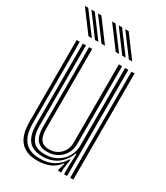

<svg xmlns="http://www.w3.org/2000/svg" viewBox="-192 -849 815 940"><g transform="rotate(30 216.0 -378.5)"><path d="M179.5 8Q144.5 8 121.1 -1.4Q97.8 -10.8 83.6 -26.6Q69.5 -42.5 62.4 -61.9Q55.2 -81.2 52.9 -101.5Q50.5 -121.8 50.5 -140V-600H68V-142.8Q68 -121.2 71.6 -97.6Q75.2 -74 86.9 -53.4Q98.5 -32.8 121.8 -19.9Q145 -7 184.5 -7Q230.2 -7 262.2 -26Q294.2 -45 313 -77.5H317.2L309.2 -20.8V0H291.5V-9L301.5 -45.5H297.8Q276.5 -17 246.6 -4.5Q216.8 8 179.5 8ZM360.2 0V-600H377.8V0ZM198.5 -53.5Q171.5 -53.5 155.9 -62.8Q140.2 -72 132.6 -86.5Q125 -101 122.8 -117.4Q120.5 -133.8 120.5 -148V-600H138.2V-148.8Q138.2 -129.2 142.5 -110.9Q146.8 -92.5 160.1 -80.5Q173.5 -68.5 201 -68.5Q225.5 -68.5 245.5 -79.9Q265.5 -91.2 277.2 -111.1Q289 -131 289 -156.5V-600H307.2V-157.8Q307.2 -129.5 293.5 -105.8Q279.8 -82 255.4 -67.8Q231 -53.5 198.5 -53.5ZM189.2 -22.2Q134.5 -22.8 110 -52.8Q85.5 -82.8 85.5 -143.5V-600H103V-145.2Q103 -92.8 123.8 -65Q144.5 -37.2 194.8 -37.2Q234.2 -37.2 263.4 -54.8Q292.5 -72.2 308.4 -100.1Q324.2 -128 324.2 -159V-600H342.5V0H325.5V-47.8L328.5 -116.8H324.2Q308 -71.5 272.8 -46.8Q237.5 -22 189.2 -22.2ZM165.2 -645 75.5 -765H94.8L184.5 -645ZM91 -645 1.5 -765H20.5L110.2 -645ZM128.2 -645 38.5 -765H57.8L147.2 -645ZM319.5 -645 229.8 -765H249L338.5 -645ZM245.2 -645 155.5 -765H174.8L264.5 -645ZM282.2 -645 192.8 -765H211.8L301.5 -645Z"/></g></svg>

Font: Big Shoulders Inline Text Thin Medium
Style: Regular
Weight: 500
Version: Version 2.002